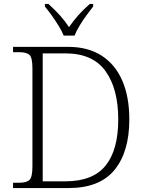

<svg xmlns="http://www.w3.org/2000/svg" viewBox="-20 -951 734 971"><path d="M46 0V-27H79Q115 -27 129.5 -41.5Q144 -56 144 -110V-605Q144 -659 129.5 -673Q115 -687 79 -687H46V-714H325Q425 -714 494 -669.5Q563 -625 598.5 -543Q634 -461 634 -347Q634 -183 559 -91.5Q484 0 327 0ZM310 -34Q450 -34 514 -113.5Q578 -193 578 -347Q578 -502 513.5 -591.5Q449 -681 311 -681H196V-34ZM302 -771Q293 -794 276.5 -820.5Q260 -847 241.5 -873Q223 -899 207 -918V-931H225Q259 -900 283 -873.5Q307 -847 329 -814Q352 -847 375.5 -873.5Q399 -900 434 -931H451V-918Q436 -899 417 -873Q398 -847 382 -820.5Q366 -794 357 -771Z"/></svg>

Font: Noto Serif Tibetan ExtraLight
Style: Regular
Weight: 200
Designer: Monotype Design Team
Foundry: Monotype Imaging Inc.
Version: Version 2.103; ttfautohint (v1.8.4.7-5d5b)